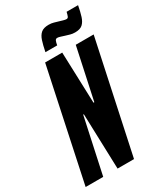

<svg xmlns="http://www.w3.org/2000/svg" viewBox="-226 -949 880 1031"><g transform="rotate(-30 213.5 -433.0)"><path d="M-13 0 133 -688H239L250 -371H255L323 -688H434L287 0H185L174 -343H170L96 0ZM162 -735Q170 -775 178.5 -801Q187 -827 203 -840.5Q219 -854 250 -854Q267 -854 280.5 -850Q294 -846 308 -842Q318 -839 330 -835.5Q342 -832 349 -832Q358 -832 361.5 -840.5Q365 -849 369 -866H440Q433 -828 424.5 -801.5Q416 -775 400.5 -761Q385 -747 354 -747Q337 -747 324 -751Q311 -755 297 -759Q287 -762 275 -766Q263 -770 255 -770Q246 -770 242 -761.5Q238 -753 235 -735Z"/></g></svg>

Font: Saira UltraCondensed ExtraBold
Style: Italic
Weight: 800
Width: 1
Italic angle: -12°
Designer: Hector Gatti with collaboration of the Omnibus-Type team
Foundry: Omnibus-Type
Version: Version 1.101